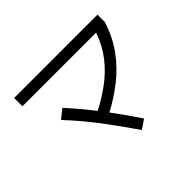

<svg xmlns="http://www.w3.org/2000/svg" viewBox="-154 -985 1308 1308"><g transform="rotate(-45 500.0 -331.0)"><path d="M557 54Q478 -62 394 -173Q310 -284 216 -384L281 -436Q321 -392 360 -346Q399 -300 436 -251Q516 -292 588 -345Q660 -398 716 -469Q772 -540 806 -636H96V-716H899V-645Q863 -532 800.5 -447Q738 -362 657 -298.5Q576 -235 485 -187Q521 -139 555.5 -90Q590 -41 623 9Z"/></g></svg>

Font: Murecho
Style: Regular
Weight: 400
Designer: Neil Summerour
Foundry: Positype
Version: Version 1.010; ttfautohint (v1.8.3)